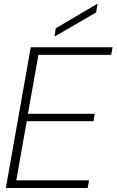

<svg xmlns="http://www.w3.org/2000/svg" viewBox="-20 -935 580 955"><path d="M9 0 133 -700H540L533 -662H171L119 -369H451L445 -332H113L61 -38H423L416 0ZM251 -753 257 -794 462 -915H465L458 -873Z"/></svg>

Font: DM Sans 36pt ExtraLight
Style: Italic
Weight: 250
Italic angle: -10°
Designer: Colophon Foundry, Jonny Pinhorn
Foundry: Colophon Foundry
Version: Version 4.004;gftools[0.9.30]